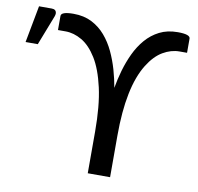

<svg xmlns="http://www.w3.org/2000/svg" viewBox="-209 -814 925 898"><g transform="rotate(10 254.0 -365.0)"><path d="M371 0H265V-197.5Q265 -320.5 246 -404.8Q227 -489 195.5 -539.8Q164 -590.5 125.5 -613Q87 -635.5 47.5 -635.5H11.5V-702.5Q11.5 -723 70.5 -723Q120 -723 157.2 -704Q194.5 -685 221.8 -653.2Q249 -621.5 267.8 -581.5Q286.5 -541.5 298.8 -498.8Q311 -456 318 -415Q325 -456 337.2 -498.8Q349.5 -541.5 368.2 -581.5Q387 -621.5 414.2 -653.2Q441.5 -685 478.8 -704Q516 -723 565.5 -723Q624.5 -723 624.5 -703V-635.5H588.5Q549 -635.5 510.5 -613Q472 -590.5 440.5 -540Q371 -428 371 -197.5ZM-70 -554H-128L-95 -729.5H-34.5Q-13 -729.5 -12 -710Q-12 -703.5 -15 -695.5Z"/></g></svg>

Font: Verano Sans Medium
Style: Regular
Weight: 500
Designer: Lukasz Dziedzic with Adam Twardoch and Botio Nikoltchev
Foundry: tyPoland Lukasz Dziedzic
Version: Version 3.001;December 28, 2019;FontCreator 12.0.0.2547 64-b